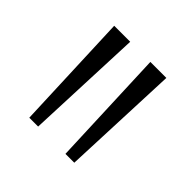

<svg xmlns="http://www.w3.org/2000/svg" viewBox="-102 -899 522 522"><g transform="rotate(45 159.0 -638.0)"><path d="M72.5 -468 59 -808H120.5L106.5 -468ZM211.5 -468 198 -808H259.5L245.5 -468Z"/></g></svg>

Font: Encode Sans Condensed Condensed Light
Style: Regular
Weight: 300
Width: 3
Designer: Multiple Designers
Foundry: Impallari Type
Version: Version 3.000; ttfautohint (v1.8.3) -l 8 -r 50 -G 200 -x 14 